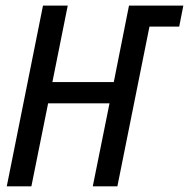

<svg xmlns="http://www.w3.org/2000/svg" viewBox="-20 -658 667 678"><path d="M394.5 0H307.6L366.7 -293H149.9L90.8 0H3.9L131.8 -638.2H219.2L165 -368.2H381.8L435.5 -638.2H627.4L612.8 -564H507.8Z"/></svg>

Font: Code New Roman
Style: Italic
Weight: 400
Italic angle: -11°
Monospace: yes
Designer: Sam Radian
Foundry: Code New Roman
Version: Version 1.508 October 19, 2014